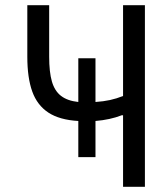

<svg xmlns="http://www.w3.org/2000/svg" viewBox="-20 -718 640 738"><path d="M453 -275H448Q403 -257.5 347 -253V-114H281V-253Q209 -257 166 -285.2Q123 -313.5 104 -366.2Q85 -419 85 -500V-698H169V-500Q169 -441 179.5 -404.8Q190 -368.5 214.5 -349.5Q239 -330.5 281 -326V-494H347V-326Q377.5 -328 402.8 -333.5Q428 -339 453 -349V-698H537V0H453Z"/></svg>

Font: JuliaMono Light
Style: Italic
Weight: 300
Italic angle: -9°
Monospace: yes
Designer: cormullion
Foundry: corm
Version: Version 0.054; ttfautohint (v1.8.4)